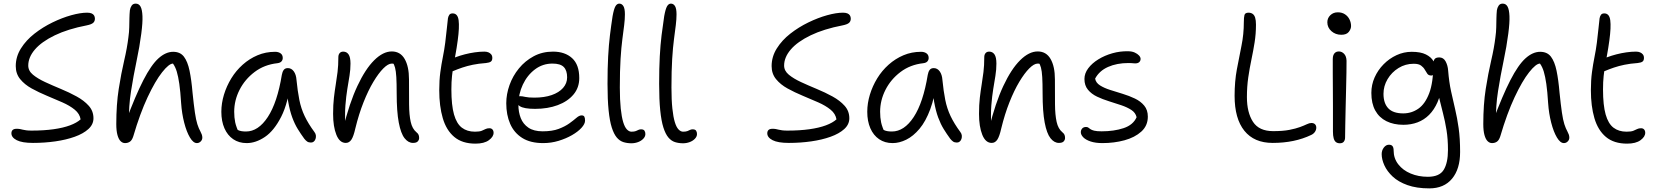

<svg xmlns="http://www.w3.org/2000/svg" viewBox="-20 -780 9150 1060"><path d="M162 9Q102 9 72.5 -6Q43 -21 43 -44Q43 -56 50 -62.5Q57 -69 72 -69Q83 -69 90.5 -67.5Q98 -66 106 -64Q114 -62 125.5 -60.5Q137 -59 154 -59Q222 -59 275.5 -66.5Q329 -74 366.5 -88Q404 -102 425 -121Q420 -152 392.5 -174.5Q365 -197 324 -215Q283 -233 238.5 -251.5Q194 -270 155 -291.5Q116 -313 91.5 -343Q67 -373 67 -415Q67 -467 95.5 -512.5Q124 -558 170 -594Q216 -630 269.5 -656Q323 -682 373.5 -696Q424 -710 461 -710Q476 -710 485.5 -706Q495 -702 499.5 -694.5Q504 -687 504 -677Q504 -662 494 -653.5Q484 -645 459 -640Q355 -620 282.5 -585Q210 -550 173 -507Q136 -464 136 -418Q136 -389 162 -367.5Q188 -346 229 -327Q270 -308 316 -289Q362 -270 403 -247.5Q444 -225 470 -196Q496 -167 496 -127Q496 -93 468 -67.5Q440 -42 392.5 -25Q345 -8 285.5 0.5Q226 9 162 9Z M670 10Q657 10 646 -0.5Q635 -11 628.5 -34.5Q622 -58 622 -95Q622 -203 635.5 -289Q649 -375 665.5 -445.5Q682 -516 689 -575Q693 -603 693.5 -629Q694 -655 694.5 -679Q695 -703 697 -723Q699 -737 706.5 -748.5Q714 -760 729 -760Q747 -760 756 -743.5Q765 -727 766.5 -691Q768 -655 760 -594Q751 -524 734 -443.5Q717 -363 703.5 -277.5Q690 -192 692 -106L674 -108Q728 -253 771.5 -337.5Q815 -422 855 -458Q895 -494 936 -494Q975 -494 995.5 -467Q1016 -440 1026.5 -389.5Q1037 -339 1043 -268Q1050 -200 1056 -159Q1062 -118 1069.5 -94.5Q1077 -71 1087 -53Q1091 -46 1094 -37.5Q1097 -29 1097 -20Q1097 -8 1088 1Q1079 10 1067 10Q1047 10 1028.5 -21Q1010 -52 997 -102.5Q984 -153 980 -210Q976 -275 970 -316.5Q964 -358 956 -384.5Q948 -411 935 -429Q913 -429 875 -381Q837 -333 795 -243.5Q753 -154 716 -28Q709 -6 697.5 2Q686 10 670 10Z M1342 10Q1299 10 1267.5 -11.5Q1236 -33 1219 -72Q1202 -111 1202 -163Q1202 -210 1216.5 -257.5Q1231 -305 1257 -347.5Q1283 -390 1320 -423Q1357 -456 1402 -475Q1447 -494 1499 -494Q1517 -494 1529 -485.5Q1541 -477 1541 -460Q1541 -449 1534 -441Q1527 -433 1511 -431Q1439 -423 1385.5 -382.5Q1332 -342 1302.5 -284Q1273 -226 1273 -163Q1273 -131 1278.5 -104.5Q1284 -78 1304 -36L1258 -93Q1280 -69 1295 -61.5Q1310 -54 1338 -54Q1406 -54 1458.5 -134Q1511 -214 1536 -367Q1539 -384 1546.5 -394Q1554 -404 1569 -404Q1589 -404 1602 -386Q1615 -368 1617 -338Q1623 -277 1632.5 -229Q1642 -181 1662 -139Q1682 -97 1716 -51Q1723 -42 1724 -32Q1725 -22 1722 -13Q1719 -4 1712.5 1.5Q1706 7 1697 7Q1684 7 1676 1.5Q1668 -4 1660 -14Q1641 -40 1624 -67.5Q1607 -95 1593.5 -131.5Q1580 -168 1571 -219Q1562 -270 1560 -342L1586 -341Q1572 -213 1532.5 -135.5Q1493 -58 1442.5 -24Q1392 10 1342 10Z M2260 9Q2234 9 2213.5 -17Q2193 -43 2181.5 -103.5Q2170 -164 2170 -265Q2170 -321 2168 -354.5Q2166 -388 2161 -406.5Q2156 -425 2148 -436Q2140 -447 2127 -459Q2146 -461 2159 -454.5Q2172 -448 2179 -433.5Q2186 -419 2187 -396Q2175 -416 2166 -422.5Q2157 -429 2143 -429Q2123 -429 2096.5 -402.5Q2070 -376 2041.5 -328.5Q2013 -281 1987 -215.5Q1961 -150 1942 -72Q1932 -27 1920 -9Q1908 9 1889 9Q1855 9 1837 -36Q1819 -81 1819 -151Q1819 -202 1823.5 -240.5Q1828 -279 1833.5 -312.5Q1839 -346 1843.5 -382Q1848 -418 1848 -465Q1848 -478 1855 -486.5Q1862 -495 1875 -495Q1894 -495 1904.5 -479.5Q1915 -464 1915 -429Q1915 -395 1909.5 -361.5Q1904 -328 1897.5 -288.5Q1891 -249 1887 -198.5Q1883 -148 1887 -81L1875 -73Q1909 -211 1953 -305Q1997 -399 2046 -447.5Q2095 -496 2143 -496Q2190 -496 2214 -454.5Q2238 -413 2238 -342Q2238 -262 2238.5 -203.5Q2239 -145 2247.5 -107Q2256 -69 2279 -50Q2288 -43 2291 -35.5Q2294 -28 2294 -18Q2294 -8 2286.5 0.5Q2279 9 2260 9Z M2605 13Q2532 13 2488 -24Q2444 -61 2424.5 -127.5Q2405 -194 2405 -282Q2405 -337 2411 -381.5Q2417 -426 2425 -465.5Q2433 -505 2438 -544Q2444 -593 2447 -623.5Q2450 -654 2453 -679Q2455 -690 2460.5 -698Q2466 -706 2479 -706Q2507 -706 2512 -668Q2517 -630 2507 -557Q2501 -513 2495 -481Q2489 -449 2484 -420.5Q2479 -392 2475.5 -360.5Q2472 -329 2472 -286Q2472 -199 2486.5 -148Q2501 -97 2530 -75Q2559 -53 2602 -53Q2627 -53 2639.5 -58Q2652 -63 2660.5 -67.5Q2669 -72 2682 -72Q2693 -72 2699 -65Q2705 -58 2705 -47Q2705 -25 2679 -6Q2653 13 2605 13ZM2480 -387Q2458 -377 2446.5 -384Q2435 -391 2435 -405Q2435 -423 2445.5 -436.5Q2456 -450 2495 -464Q2519 -473 2546 -480Q2573 -487 2601 -491Q2629 -495 2654 -495Q2667 -495 2676.5 -491Q2686 -487 2692 -479.5Q2698 -472 2698 -460Q2698 -446 2690 -440Q2682 -434 2663 -432Q2622 -429 2590.5 -422.5Q2559 -416 2532.5 -407Q2506 -398 2480 -387Z M2979 10Q2908 10 2863 -18.5Q2818 -47 2796.5 -96.5Q2775 -146 2775 -210Q2775 -260 2793 -310.5Q2811 -361 2845 -402.5Q2879 -444 2926.5 -469.5Q2974 -495 3033 -495Q3099 -495 3138.5 -459Q3178 -423 3178 -349Q3178 -296 3146 -258Q3114 -220 3059 -199.5Q3004 -179 2934 -179Q2872 -179 2849.5 -194Q2827 -209 2827 -227Q2827 -238 2832.5 -243.5Q2838 -249 2852 -249Q2863 -249 2880 -245Q2897 -241 2930 -241Q2985 -241 3025.5 -255Q3066 -269 3088.5 -294.5Q3111 -320 3111 -353Q3111 -391 3092.5 -410Q3074 -429 3030 -429Q2976 -429 2933.5 -397Q2891 -365 2866.5 -313Q2842 -261 2842 -201Q2842 -161 2855 -128Q2868 -95 2897.5 -75Q2927 -55 2976 -55Q3029 -55 3064.5 -68.5Q3100 -82 3123.5 -99Q3147 -116 3162.5 -129.5Q3178 -143 3191 -143Q3202 -143 3206 -136Q3210 -129 3210 -114Q3210 -96 3190.5 -74.5Q3171 -53 3138 -34Q3105 -15 3064 -2.5Q3023 10 2979 10Z M3466 11Q3442 11 3421.5 4.5Q3401 -2 3385 -21Q3369 -40 3357.5 -76Q3346 -112 3340 -171Q3334 -230 3334 -317Q3334 -404 3337.5 -468.5Q3341 -533 3347.5 -586Q3354 -639 3362 -691Q3369 -730 3377.5 -745Q3386 -760 3399 -760Q3413 -760 3421.5 -746.5Q3430 -733 3430 -701Q3430 -674 3426 -641.5Q3422 -609 3416 -564Q3410 -519 3406 -454.5Q3402 -390 3402 -297Q3402 -228 3407 -181Q3412 -134 3420.5 -106Q3429 -78 3441 -65.5Q3453 -53 3466 -53Q3482 -53 3490.5 -56.5Q3499 -60 3505 -63Q3511 -66 3519 -66Q3533 -66 3538 -58.5Q3543 -51 3543 -40Q3543 -26 3531.5 -14Q3520 -2 3502.5 4.5Q3485 11 3466 11Z M3751 11Q3727 11 3706.5 4.5Q3686 -2 3670 -21Q3654 -40 3642.5 -76Q3631 -112 3625 -171Q3619 -230 3619 -317Q3619 -404 3622.5 -468.5Q3626 -533 3632.5 -586Q3639 -639 3647 -691Q3654 -730 3662.5 -745Q3671 -760 3684 -760Q3698 -760 3706.5 -746.5Q3715 -733 3715 -701Q3715 -674 3711 -641.5Q3707 -609 3701 -564Q3695 -519 3691 -454.5Q3687 -390 3687 -297Q3687 -228 3692 -181Q3697 -134 3705.5 -106Q3714 -78 3726 -65.5Q3738 -53 3751 -53Q3767 -53 3775.5 -56.5Q3784 -60 3790 -63Q3796 -66 3804 -66Q3818 -66 3823 -58.5Q3828 -51 3828 -40Q3828 -26 3816.5 -14Q3805 -2 3787.5 4.5Q3770 11 3751 11Z M4335 9Q4275 9 4245.5 -6Q4216 -21 4216 -44Q4216 -56 4223 -62.5Q4230 -69 4245 -69Q4256 -69 4263.5 -67.5Q4271 -66 4279 -64Q4287 -62 4298.5 -60.5Q4310 -59 4327 -59Q4395 -59 4448.5 -66.5Q4502 -74 4539.5 -88Q4577 -102 4598 -121Q4593 -152 4565.5 -174.5Q4538 -197 4497 -215Q4456 -233 4411.5 -251.5Q4367 -270 4328 -291.5Q4289 -313 4264.5 -343Q4240 -373 4240 -415Q4240 -467 4268.5 -512.5Q4297 -558 4343 -594Q4389 -630 4442.5 -656Q4496 -682 4546.5 -696Q4597 -710 4634 -710Q4649 -710 4658.5 -706Q4668 -702 4672.5 -694.5Q4677 -687 4677 -677Q4677 -662 4667 -653.5Q4657 -645 4632 -640Q4528 -620 4455.5 -585Q4383 -550 4346 -507Q4309 -464 4309 -418Q4309 -389 4335 -367.5Q4361 -346 4402 -327Q4443 -308 4489 -289Q4535 -270 4576 -247.5Q4617 -225 4643 -196Q4669 -167 4669 -127Q4669 -93 4641 -67.5Q4613 -42 4565.5 -25Q4518 -8 4458.5 0.5Q4399 9 4335 9Z M4908 10Q4865 10 4833.5 -11.5Q4802 -33 4785 -72Q4768 -111 4768 -163Q4768 -210 4782.5 -257.5Q4797 -305 4823 -347.5Q4849 -390 4886 -423Q4923 -456 4968 -475Q5013 -494 5065 -494Q5083 -494 5095 -485.5Q5107 -477 5107 -460Q5107 -449 5100 -441Q5093 -433 5077 -431Q5005 -423 4951.5 -382.5Q4898 -342 4868.5 -284Q4839 -226 4839 -163Q4839 -131 4844.5 -104.5Q4850 -78 4870 -36L4824 -93Q4846 -69 4861 -61.5Q4876 -54 4904 -54Q4972 -54 5024.5 -134Q5077 -214 5102 -367Q5105 -384 5112.5 -394Q5120 -404 5135 -404Q5155 -404 5168 -386Q5181 -368 5183 -338Q5189 -277 5198.5 -229Q5208 -181 5228 -139Q5248 -97 5282 -51Q5289 -42 5290 -32Q5291 -22 5288 -13Q5285 -4 5278.5 1.5Q5272 7 5263 7Q5250 7 5242 1.5Q5234 -4 5226 -14Q5207 -40 5190 -67.5Q5173 -95 5159.5 -131.5Q5146 -168 5137 -219Q5128 -270 5126 -342L5152 -341Q5141 -245 5116 -177.5Q5091 -110 5056.5 -69Q5022 -28 4983.5 -9Q4945 10 4908 10Z M5826 9Q5800 9 5779.5 -17Q5759 -43 5747.5 -103.5Q5736 -164 5736 -265Q5736 -321 5734 -354.5Q5732 -388 5727 -406.5Q5722 -425 5714 -436Q5706 -447 5693 -459Q5712 -461 5725 -454.5Q5738 -448 5745 -433.5Q5752 -419 5753 -396Q5741 -416 5732 -422.5Q5723 -429 5709 -429Q5689 -429 5662.5 -402.5Q5636 -376 5607.5 -328.5Q5579 -281 5553 -215.5Q5527 -150 5508 -72Q5498 -27 5486 -9Q5474 9 5455 9Q5421 9 5403 -36Q5385 -81 5385 -151Q5385 -202 5389.5 -240.5Q5394 -279 5399.5 -312.5Q5405 -346 5409.5 -382Q5414 -418 5414 -465Q5414 -478 5421 -486.5Q5428 -495 5441 -495Q5460 -495 5470.5 -479.5Q5481 -464 5481 -429Q5481 -395 5475.5 -361.5Q5470 -328 5463.5 -288.5Q5457 -249 5453 -198.5Q5449 -148 5453 -81L5441 -73Q5475 -211 5519 -305Q5563 -399 5612 -447.5Q5661 -496 5709 -496Q5756 -496 5780 -454.5Q5804 -413 5804 -342Q5804 -262 5804.5 -203.5Q5805 -145 5813.5 -107Q5822 -69 5845 -50Q5854 -43 5857 -35.5Q5860 -28 5860 -18Q5860 -8 5852.5 0.5Q5845 9 5826 9Z M6066 10Q6028 10 6001 1Q5974 -8 5960.5 -22Q5947 -36 5947 -50Q5947 -62 5954.5 -70.5Q5962 -79 5976 -79Q5984 -79 5988.5 -75.5Q5993 -72 6000 -67Q6007 -62 6021 -58.5Q6035 -55 6062 -55Q6130 -55 6183 -72.5Q6236 -90 6255 -133Q6249 -158 6226 -173Q6203 -188 6170.5 -199Q6138 -210 6102.5 -221Q6067 -232 6036.5 -246.5Q6006 -261 5986.5 -284.5Q5967 -308 5967 -344Q5967 -375 5988 -403Q6009 -431 6044 -452.5Q6079 -474 6121.5 -486Q6164 -498 6208 -497Q6229 -497 6244.5 -490Q6260 -483 6268.5 -473.5Q6277 -464 6277 -455Q6277 -444 6269.5 -437Q6262 -430 6247 -430Q6244 -430 6239 -430.5Q6234 -431 6227 -431.5Q6220 -432 6210 -432Q6146 -432 6097.5 -410.5Q6049 -389 6026 -346Q6030 -323 6053 -308.5Q6076 -294 6109 -283.5Q6142 -273 6178 -262Q6214 -251 6245.5 -236Q6277 -221 6297 -197Q6317 -173 6317 -136Q6317 -86 6281 -53.5Q6245 -21 6188 -5.5Q6131 10 6066 10Z M7006 9Q6904 9 6850 -58Q6796 -125 6796 -251Q6796 -330 6808.5 -397Q6821 -464 6834 -527.5Q6847 -591 6847 -658Q6847 -684 6850.5 -697Q6854 -710 6873 -710Q6886 -710 6895.5 -703.5Q6905 -697 6909.5 -682.5Q6914 -668 6914 -644Q6914 -593 6906.5 -546Q6899 -499 6889 -451.5Q6879 -404 6871.5 -353Q6864 -302 6864 -244Q6864 -159 6897.5 -107.5Q6931 -56 7009 -56Q7063 -56 7098.5 -63Q7134 -70 7157 -78.5Q7180 -87 7194.5 -94Q7209 -101 7220 -101Q7233 -101 7240 -94Q7247 -87 7247 -75Q7247 -63 7239.5 -52Q7232 -41 7219 -35Q7173 -13 7120 -2Q7067 9 7006 9Z M7377 11Q7364 11 7355.5 4.5Q7347 -2 7343 -16.5Q7339 -31 7339 -53Q7339 -136 7339 -194Q7339 -252 7338.5 -295Q7338 -338 7338 -375Q7338 -412 7338 -454Q7338 -467 7341.5 -476Q7345 -485 7352.5 -490.5Q7360 -496 7371 -496Q7388 -496 7400.5 -483Q7413 -470 7414 -445Q7414 -422 7413.5 -380Q7413 -338 7411.5 -286.5Q7410 -235 7409 -183.5Q7408 -132 7407 -89Q7406 -46 7406 -21Q7406 -7 7399 2Q7392 11 7377 11ZM7385 -588Q7353 -588 7330.5 -608Q7308 -628 7308 -657Q7308 -680 7324.5 -696Q7341 -712 7366 -712Q7389 -712 7405.5 -701Q7422 -690 7430.5 -672.5Q7439 -655 7439 -636Q7439 -620 7426.5 -604Q7414 -588 7385 -588Z M7871 260Q7801 260 7750.5 242Q7700 224 7669 195Q7638 166 7623 133Q7608 100 7608 71Q7608 50 7620 34.5Q7632 19 7648 19Q7662 19 7668 27Q7674 35 7674 51Q7674 94 7699.5 127Q7725 160 7768 178Q7811 196 7863 196Q7927 196 7950.5 157.5Q7974 119 7974 48Q7974 -12 7966 -61.5Q7958 -111 7946.5 -155Q7935 -199 7925 -241Q7915 -283 7910 -328L7942 -317Q7935 -259 7916.5 -216.5Q7898 -174 7870 -146Q7842 -118 7806 -104.5Q7770 -91 7728 -91Q7674 -91 7634 -111Q7594 -131 7572.5 -170Q7551 -209 7551 -267Q7551 -312 7569 -352.5Q7587 -393 7618.5 -425Q7650 -457 7690 -475.5Q7730 -494 7774 -494Q7823 -494 7852 -479.5Q7881 -465 7893.5 -443Q7906 -421 7906 -397Q7906 -387 7899 -375Q7892 -363 7882 -363Q7867 -363 7860 -373Q7853 -383 7846 -395.5Q7839 -408 7825.5 -418Q7812 -428 7785 -428Q7739 -428 7701 -404.5Q7663 -381 7640.5 -343Q7618 -305 7618 -262Q7618 -210 7644.5 -182Q7671 -154 7727 -154Q7773 -154 7810.5 -180Q7848 -206 7870.5 -265.5Q7893 -325 7893 -424Q7893 -444 7900 -453.5Q7907 -463 7926 -463Q7949 -463 7961 -441Q7973 -419 7975 -390Q7980 -327 7991 -276.5Q8002 -226 8013.5 -177.5Q8025 -129 8033 -72.5Q8041 -16 8041 59Q8041 153 7996.5 206.5Q7952 260 7871 260Z M8217 10Q8204 10 8193 -0.5Q8182 -11 8175.5 -34.5Q8169 -58 8169 -95Q8169 -203 8182.5 -289Q8196 -375 8212.5 -445.5Q8229 -516 8236 -575Q8240 -603 8240.5 -629Q8241 -655 8241.5 -679Q8242 -703 8244 -723Q8246 -737 8253.5 -748.5Q8261 -760 8276 -760Q8294 -760 8303 -743.5Q8312 -727 8313.5 -691Q8315 -655 8307 -594Q8298 -524 8281 -443.5Q8264 -363 8250.5 -277.5Q8237 -192 8239 -106L8221 -108Q8275 -253 8318.5 -337.5Q8362 -422 8402 -458Q8442 -494 8483 -494Q8522 -494 8542.5 -467Q8563 -440 8573.5 -389.5Q8584 -339 8590 -268Q8597 -200 8603 -159Q8609 -118 8616.5 -94.5Q8624 -71 8634 -53Q8638 -46 8641 -37.5Q8644 -29 8644 -20Q8644 -8 8635 1Q8626 10 8614 10Q8594 10 8575.5 -21Q8557 -52 8544 -102.5Q8531 -153 8527 -210Q8523 -275 8517 -316.5Q8511 -358 8503 -384.5Q8495 -411 8482 -429Q8460 -429 8422 -381Q8384 -333 8342 -243.5Q8300 -154 8263 -28Q8256 -6 8244.5 2Q8233 10 8217 10Z M8963 13Q8890 13 8846 -24Q8802 -61 8782.5 -127.5Q8763 -194 8763 -282Q8763 -337 8769 -381.5Q8775 -426 8783 -465.5Q8791 -505 8796 -544Q8802 -593 8805 -623.5Q8808 -654 8811 -679Q8813 -690 8818.5 -698Q8824 -706 8837 -706Q8865 -706 8870 -668Q8875 -630 8865 -557Q8859 -513 8853 -481Q8847 -449 8842 -420.5Q8837 -392 8833.5 -360.5Q8830 -329 8830 -286Q8830 -199 8844.5 -148Q8859 -97 8888 -75Q8917 -53 8960 -53Q8985 -53 8997.5 -58Q9010 -63 9018.5 -67.5Q9027 -72 9040 -72Q9051 -72 9057 -65Q9063 -58 9063 -47Q9063 -25 9037 -6Q9011 13 8963 13ZM8838 -387Q8816 -377 8804.5 -384Q8793 -391 8793 -405Q8793 -423 8803.5 -436.5Q8814 -450 8853 -464Q8877 -473 8904 -480Q8931 -487 8959 -491Q8987 -495 9012 -495Q9025 -495 9034.5 -491Q9044 -487 9050 -479.5Q9056 -472 9056 -460Q9056 -446 9048 -440Q9040 -434 9021 -432Q8980 -429 8948.5 -422.5Q8917 -416 8890.5 -407Q8864 -398 8838 -387Z"/></svg>

Font: Shantell Sans Light
Style: Regular
Weight: 300
Designer: Stephen Nixon, Anya Danilova, Shantell Martin
Foundry: Arrow Type
Version: Version 1.011;[c5ecc13dd]